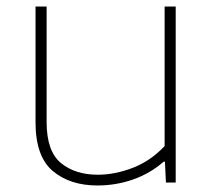

<svg xmlns="http://www.w3.org/2000/svg" viewBox="-20 -560 657 589"><path d="M279 9Q194.5 9 141.8 -35.5Q89 -80 89 -185V-540H123V-186Q123 -96 166.8 -60Q210.5 -24 280 -24Q332.5 -24 387.5 -45.2Q442.5 -66.5 485 -112V-540H519V0H489L486 -64H482Q441 -28 388.5 -9.5Q336 9 279 9Z"/></svg>

Font: Encode Sans Expanded Thin
Style: Regular
Weight: 100
Width: 7
Designer: Multiple Designers
Foundry: Impallari Type
Version: Version 3.000; ttfautohint (v1.8.3) -l 8 -r 50 -G 200 -x 14 